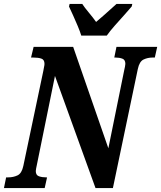

<svg xmlns="http://www.w3.org/2000/svg" viewBox="-40 -951 815 971"><path d="M-20 0 -9 -54H2Q27 -54 48.5 -64Q70 -74 78 -112L179 -592Q181 -605 183 -613.5Q185 -622 185 -628Q185 -649 169.5 -654.5Q154 -660 128 -660H117L130 -714H330L508 -201L588 -595Q590 -604 592 -613.5Q594 -623 594 -628Q594 -649 578.5 -654.5Q563 -660 544 -660H538L549 -714H755L743 -660H732Q707 -660 686 -650Q665 -640 657 -602L531 0H443L238 -567L147 -120Q141 -93 141 -86Q141 -65 157 -59.5Q173 -54 193 -54H198L186 0ZM371 -771Q365 -791 353.5 -818.5Q342 -846 330 -872.5Q318 -899 309 -918L312 -931H376Q387 -914 409.5 -887Q432 -860 446 -840Q462 -853 481.5 -870.5Q501 -888 519 -904Q537 -920 549 -931H629L626 -918Q610 -899 587 -873.5Q564 -848 540.5 -821.5Q517 -795 500 -771Z"/></svg>

Font: Noto Serif ExtraCondensed ExtraBold
Style: Italic
Weight: 800
Width: 2
Italic angle: -12°
Designer: Monotype Design Team
Foundry: Monotype Imaging Inc.
Version: Version 2.013